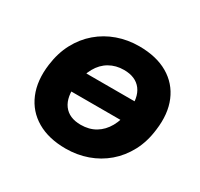

<svg xmlns="http://www.w3.org/2000/svg" viewBox="-152 -909 1159 1112"><g transform="rotate(30 428.0 -352.5)"><path d="M184 -292 205 -426H708L686 -292ZM406 11Q292 11 213.5 -35Q135 -81 100 -165Q65 -249 80 -361Q91 -445 126 -510.5Q161 -576 215 -622Q269 -668 337 -692Q405 -716 481 -716Q596 -716 674 -670.5Q752 -625 787 -542Q822 -459 807 -347Q797 -262 761.5 -195.5Q726 -129 672 -83Q618 -37 550 -13Q482 11 406 11ZM413 -152Q469 -152 511 -177Q553 -202 579.5 -249Q606 -296 614 -361Q626 -454 588.5 -503.5Q551 -553 473 -553Q419 -553 376.5 -528.5Q334 -504 308 -457.5Q282 -411 273 -346Q261 -252 298 -202Q335 -152 413 -152Z"/></g></svg>

Font: Nunito Sans 7pt Black
Style: Italic
Weight: 900
Italic angle: -9°
Version: Version 3.101;gftools[0.9.27]